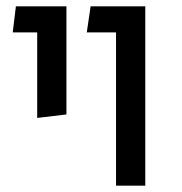

<svg xmlns="http://www.w3.org/2000/svg" viewBox="-20 -584 572 604"><path d="M345 -482V0H437V-564H265L253 -482ZM97 -482V-213L189 -224V-564H30L20 -482Z"/></svg>

Font: FiraGO Unicode
Style: Regular
Weight: 400
Designer: bBox Type
Foundry: bBox Type GmbH
Version: Version 1.001;PS 001.001;hotconv 1.0.88;makeotf.lib2.5.64775